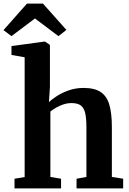

<svg xmlns="http://www.w3.org/2000/svg" viewBox="-48 -1051 722 1071"><path d="M89.5 -63.5V-731.5L16 -744.5V-794L199 -819H203.5L230.5 -800.5V-566.5L225 -481Q242 -498 271.2 -516.5Q300.5 -535 338 -547.8Q375.5 -560.5 418 -560.5Q480 -560.5 514.2 -537.2Q548.5 -514 562.2 -465.8Q576 -417.5 576 -341.5V-64L639 -54V0H379V-54L434 -64V-341.5Q434 -388 427.8 -417.8Q421.5 -447.5 403.8 -461.8Q386 -476 351 -476Q328.5 -476 306.8 -469Q285 -462 266.2 -451.2Q247.5 -440.5 233 -429V-64L292.5 -54V0H33V-54ZM16 -849.5 -28.5 -883 102.5 -1031H191.5L322.5 -884L278 -849.5L147 -948Z"/></svg>

Font: Merriweather 36pt
Style: Bold
Weight: 700
Designer: Eben Sorkin
Foundry: Eben Sorkin
Version: Version 2.100